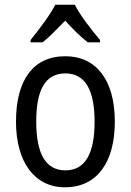

<svg xmlns="http://www.w3.org/2000/svg" viewBox="-20 -786 555 816"><path d="M298 -766H215C193 -722 146 -661 110 -616V-606H161C190 -629 223 -663 257 -698C289 -663 322 -630 353 -606H405V-616C370 -658 320 -721 298 -766ZM468 -269C468 -449 386 -547 258 -547C121 -547 48 -446 48 -269C48 -97 127 10 256 10C393 10 468 -97 468 -269ZM134 -269C134 -402 171 -474 258 -474C343 -474 382 -402 382 -269C382 -135 343 -62 258 -62C172 -62 134 -136 134 -269Z"/></svg>

Font: Noto Sans Oriya Cond
Style: Regular
Weight: 400
Width: 3
Designer: Amélie Bonet and Sol Matas
Foundry: Google LLC
Version: Version 2.006